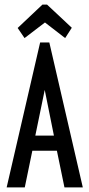

<svg xmlns="http://www.w3.org/2000/svg" viewBox="-20 -817 390 837"><path d="M261 0 228 -160H121L88 0H9L155 -632H195L341 0ZM175 -425 134 -226H215ZM87 -651 57 -695 165 -797H185L293 -696L264 -651L176 -719Z"/></svg>

Font: Inconsolata ExtraCondensed SemiBold
Style: Regular
Weight: 600
Width: 2
Monospace: yes
Designer: Raph Levien, Cyreal, Brenton Simpson
Foundry: Raph Levien, Cyreal, Google
Version: Version 3.001; ttfautohint (v1.8.2.53-6de2)